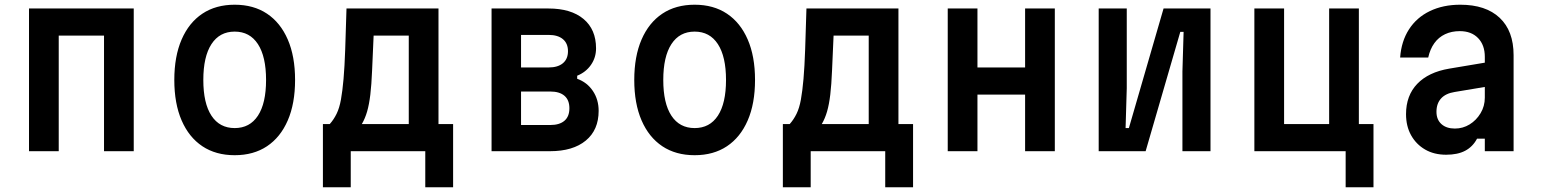

<svg xmlns="http://www.w3.org/2000/svg" viewBox="-20 -641 6540 814"><path d="M103 0V-605H547V0H421V-490H229V0Z M975 17Q895 17 838 -21Q781 -59 750 -130.5Q719 -202 719 -302Q719 -402 750 -473.5Q781 -545 838 -583Q895 -621 975 -621Q1055 -621 1112 -583Q1169 -545 1200 -473.5Q1231 -402 1231 -302Q1231 -202 1200 -130.5Q1169 -59 1112 -21Q1055 17 975 17ZM975 -98Q1039 -98 1073.5 -150.5Q1108 -203 1108 -302Q1108 -401 1073.5 -454Q1039 -507 975 -507Q911 -507 876.5 -454Q842 -401 842 -302Q842 -203 876.5 -150.5Q911 -98 975 -98Z M1349 153V-115H1378Q1395 -134 1407 -158.5Q1419 -183 1425.5 -219Q1432 -255 1436.5 -306.5Q1441 -358 1443.5 -431Q1446 -504 1449 -605H1839V-115H1901V153H1783V0H1467V153ZM1514 -115H1713V-490H1564Q1560 -403 1557.5 -342Q1555 -281 1550 -239.5Q1545 -198 1536.5 -168.5Q1528 -139 1514 -115Z M2064 0V-605H2305Q2401 -605 2454 -560.5Q2507 -516 2507 -436Q2507 -397 2485.5 -366Q2464 -335 2427 -320V-307Q2469 -292 2493.5 -255.5Q2518 -219 2518 -171Q2518 -90 2463.5 -45Q2409 0 2312 0ZM2189 -111H2313Q2352 -111 2373 -129Q2394 -147 2394 -182Q2394 -217 2373 -235Q2352 -253 2313 -253H2189ZM2189 -355H2306Q2345 -355 2366.5 -373Q2388 -391 2388 -424Q2388 -457 2366.5 -475Q2345 -493 2306 -493H2189Z M2925 17Q2845 17 2788 -21Q2731 -59 2700 -130.5Q2669 -202 2669 -302Q2669 -402 2700 -473.5Q2731 -545 2788 -583Q2845 -621 2925 -621Q3005 -621 3062 -583Q3119 -545 3150 -473.5Q3181 -402 3181 -302Q3181 -202 3150 -130.5Q3119 -59 3062 -21Q3005 17 2925 17ZM2925 -98Q2989 -98 3023.5 -150.5Q3058 -203 3058 -302Q3058 -401 3023.5 -454Q2989 -507 2925 -507Q2861 -507 2826.5 -454Q2792 -401 2792 -302Q2792 -203 2826.5 -150.5Q2861 -98 2925 -98Z M3299 153V-115H3328Q3345 -134 3357 -158.5Q3369 -183 3375.5 -219Q3382 -255 3386.5 -306.5Q3391 -358 3393.5 -431Q3396 -504 3399 -605H3789V-115H3851V153H3733V0H3417V153ZM3464 -115H3663V-490H3514Q3510 -403 3507.5 -342Q3505 -281 3500 -239.5Q3495 -198 3486.5 -168.5Q3478 -139 3464 -115Z M3998 0V-605H4124V-355H4326V-605H4452V0H4326V-240H4124V0Z M4638 0V-605H4757V-267L4752 -98H4766L4913 -605H5112V0H4993V-338L4998 -506H4984L4837 0Z M5685 153V0H5298V-605H5424V-115H5615V-605H5741V-115H5803V153Z M6285 -377V-274L6147 -251Q6109 -245 6089.5 -223.5Q6070 -202 6070 -167Q6070 -134 6091 -115Q6112 -96 6148 -96Q6182 -96 6210.5 -113.5Q6239 -131 6257 -161Q6275 -191 6275 -227V-400Q6275 -450 6246.5 -479.5Q6218 -509 6169 -509Q6134 -509 6106.5 -496Q6079 -483 6061 -458Q6043 -433 6035 -397H5916Q5921 -466 5953.5 -516.5Q5986 -567 6042 -594Q6098 -621 6171 -621Q6279 -621 6338 -565.5Q6397 -510 6397 -407V0H6275V-53H6242Q6224 -19 6192 -2Q6160 15 6111 15Q6060 15 6022 -7Q5984 -29 5962.5 -67.5Q5941 -106 5941 -157Q5941 -236 5988.5 -285.5Q6036 -335 6124 -350Z"/></svg>

Font: Martian Mono SemiCondensed Medium
Style: Regular
Weight: 500
Width: 4
Designer: Roman Shamin
Foundry: Evil Martians
Version: Version 1.000